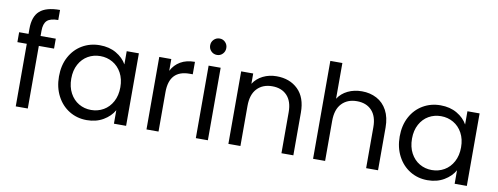

<svg xmlns="http://www.w3.org/2000/svg" viewBox="-63 -1092 3706 1429"><g transform="rotate(10 1790.0 -377.5)"><path d="M300 -473H185V0H94V-473H23V-548H94V-587Q94 -679 141.5 -721.5Q189 -764 294 -764V-688Q234 -688 209.5 -664.5Q185 -641 185 -587V-548H300Z M372 -276Q372 -360 406 -423.5Q440 -487 499.5 -522Q559 -557 632 -557Q704 -557 757 -526Q810 -495 836 -448V-548H928V0H836V-102Q809 -54 755.5 -22.5Q702 9 631 9Q558 9 499 -27Q440 -63 406 -128Q372 -193 372 -276ZM836 -275Q836 -337 811 -383Q786 -429 743.5 -453.5Q701 -478 650 -478Q599 -478 557 -454Q515 -430 490 -384Q465 -338 465 -276Q465 -213 490 -166.5Q515 -120 557 -95.5Q599 -71 650 -71Q701 -71 743.5 -95.5Q786 -120 811 -166.5Q836 -213 836 -275Z M1173 -459Q1197 -506 1241.5 -532Q1286 -558 1350 -558V-464H1326Q1173 -464 1173 -298V0H1082V-548H1173Z M1502 -637Q1476 -637 1458 -655Q1440 -673 1440 -699Q1440 -725 1458 -743Q1476 -761 1502 -761Q1527 -761 1544.5 -743Q1562 -725 1562 -699Q1562 -673 1544.5 -655Q1527 -637 1502 -637ZM1546 -548V0H1455V-548Z M1968 -558Q2068 -558 2130 -497.5Q2192 -437 2192 -323V0H2102V-310Q2102 -392 2061 -435.5Q2020 -479 1949 -479Q1877 -479 1834.5 -434Q1792 -389 1792 -303V0H1701V-548H1792V-470Q1819 -512 1865.5 -535Q1912 -558 1968 -558Z M2613 -558Q2675 -558 2725 -531.5Q2775 -505 2803.5 -452Q2832 -399 2832 -323V0H2742V-310Q2742 -392 2701 -435.5Q2660 -479 2589 -479Q2517 -479 2474.5 -434Q2432 -389 2432 -303V0H2341V-740H2432V-470Q2459 -512 2506.5 -535Q2554 -558 2613 -558Z M2947 -276Q2947 -360 2981 -423.5Q3015 -487 3074.5 -522Q3134 -557 3207 -557Q3279 -557 3332 -526Q3385 -495 3411 -448V-548H3503V0H3411V-102Q3384 -54 3330.5 -22.5Q3277 9 3206 9Q3133 9 3074 -27Q3015 -63 2981 -128Q2947 -193 2947 -276ZM3411 -275Q3411 -337 3386 -383Q3361 -429 3318.5 -453.5Q3276 -478 3225 -478Q3174 -478 3132 -454Q3090 -430 3065 -384Q3040 -338 3040 -276Q3040 -213 3065 -166.5Q3090 -120 3132 -95.5Q3174 -71 3225 -71Q3276 -71 3318.5 -95.5Q3361 -120 3386 -166.5Q3411 -213 3411 -275Z"/></g></svg>

Font: Fz Poppins
Style: Regular
Weight: 400
Designer: Ninad Kale (Devanagari), Jonny Pinhorn (Latin)
Foundry: Indian Type Foundry
Version: Vit hóa bi Vntype.Com & FontZin.Com